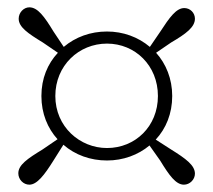

<svg xmlns="http://www.w3.org/2000/svg" viewBox="-20 -621 582 524"><path d="M131 -359C131 -442 195 -502 272 -502C349 -502 411 -442 411 -359C411 -276 349 -217 272 -217C198 -217 131 -275 131 -359ZM93 -359C93 -311 110 -271 137 -241L96 -213C55 -188 30 -171 30 -148C30 -131 44 -117 60 -117C81 -117 101 -143 126 -183L153 -226C185 -198 227 -183 272 -183C316 -183 357 -198 388 -224L417 -183C442 -142 460 -117 482 -117C498 -117 512 -131 512 -147C512 -170 487 -188 447 -213L405 -240C433 -270 450 -311 450 -359C450 -406 433 -447 406 -477L447 -505C488 -529 512 -547 512 -570C512 -586 499 -599 483 -599C461 -599 443 -574 417 -534L389 -493C357 -520 316 -535 272 -535C227 -535 186 -520 154 -493L126 -535C101 -576 83 -601 60 -601C45 -601 31 -587 31 -570C31 -547 56 -530 97 -505L138 -477C110 -447 93 -407 93 -359Z"/></svg>

Font: Noto Serif CJK HK Light
Style: Regular
Weight: 300
Designer: Ryoko NISHIZUKA 西塚涼子 (kana & ideographs); Frank Grießhammer (Latin, Greek & Cyrillic); Wenlong ZHANG 张文龙 (bopomofo); San
Foundry: Adobe
Version: Version 2.001;hotconv 1.1.0;makeotfexe 2.6.0